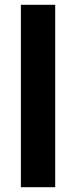

<svg xmlns="http://www.w3.org/2000/svg" viewBox="-20 -780 317 800"><path d="M210 0H67V-760H210Z"/></svg>

Font: Noto Sans Lao SemiCondensed
Style: Bold
Weight: 700
Width: 4
Designer: Monotype Design Team
Foundry: Monotype Imaging Inc.
Version: Version 2.003; ttfautohint (v1.8.4.7-5d5b)